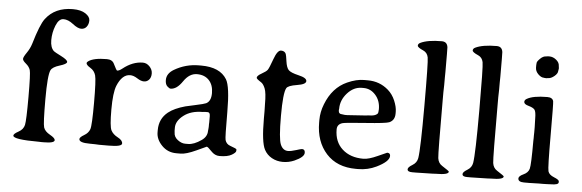

<svg xmlns="http://www.w3.org/2000/svg" viewBox="-48 -874 3153 1041"><g transform="rotate(5 1528.5 -354.0)"><path d="M215.8 13.2H202.6L189.9 12.7Q48.8 12.7 48.8 -8.8Q48.8 -18.6 75 -32.7Q101.1 -46.9 106.7 -71.8Q112.3 -96.7 112.3 -224.6Q112.3 -352.5 106.4 -370.6Q100.6 -388.7 82.8 -403.3Q64.9 -418 64.9 -427.7Q64.9 -437.5 82 -462.2Q99.1 -486.8 107.4 -513.7Q138.7 -620.1 163.1 -652.3Q213.9 -719.7 311 -719.7Q355 -719.7 379.9 -703.1Q404.8 -686.5 404.8 -666.3Q404.8 -646 394 -631.8Q383.3 -617.7 364.5 -617.7Q345.7 -617.7 318.1 -639.4Q290.5 -661.1 265.1 -661.1Q239.7 -661.1 224.1 -622.3Q208.5 -583.5 208.5 -542.5Q208.5 -501.5 228.5 -483.4Q232.4 -479.5 268.6 -461.2Q304.7 -442.9 304.7 -431.6Q304.7 -420.4 265.9 -408.7Q227.1 -397 218.3 -378.9Q204.6 -351.1 204.6 -219.5Q204.6 -87.9 211.4 -66.9Q218.3 -45.9 246.3 -30.3Q274.4 -14.6 274.4 -3.4Q274.4 13.2 215.8 13.2Z M567.9 0.5H516.1L495.6 -0.5L465.3 -1Q407.2 -1 407.2 -21Q407.2 -31.2 430.7 -44.7Q454.1 -58.1 461.7 -79.6Q469.2 -101.1 469.2 -224.4Q469.2 -347.7 461.9 -372.8Q454.6 -397.9 432.4 -411.1Q410.2 -424.3 410.2 -435.1Q410.2 -439.5 417.5 -444.8Q445.8 -465.8 518.1 -465.8Q547.4 -465.8 557.6 -444.3Q574.7 -408.7 578.6 -408.7Q589.4 -408.7 606 -421.9Q658.7 -463.9 714.4 -463.9Q734.9 -463.9 751 -447Q767.1 -430.2 767.1 -408.9Q767.1 -387.7 755.9 -375.2Q744.6 -362.8 728.3 -362.8Q711.9 -362.8 690.9 -376.5Q669.9 -390.1 651.4 -390.1Q607.9 -390.1 581.5 -326.2Q565.9 -287.1 565.9 -195.3Q565.9 -103.5 576.7 -82.8Q587.4 -62 613.8 -48.3Q640.1 -34.7 640.1 -17.1Q640.1 0.5 567.9 0.5Z M1060.1 -225.6Q996.6 -225.6 957 -194.8Q917.5 -164.1 917.5 -127.9V-111.3Q918.5 -105.5 918.5 -101.6Q918.5 -78.1 939.2 -62Q960 -45.9 980.5 -45.9H996.1Q1028.3 -45.9 1068.8 -74.2Q1098.1 -94.7 1098.1 -126Q1099.1 -131.8 1099.1 -134.8L1100.1 -147.5V-162.6L1100.6 -171.9V-205.6Q1100.6 -227.1 1087.9 -227.1H1075.7Q1066.9 -225.6 1060.1 -225.6ZM1018.6 -475.6H1030.8Q1132.8 -475.6 1170.4 -413.6Q1193.4 -375.5 1193.4 -236.8Q1193.4 -98.1 1197.3 -85Q1203.6 -63 1225.1 -55.7Q1260.3 -43.5 1260.3 -39.1V-31.7Q1260.3 -22 1237.8 -8.8Q1215.3 4.4 1171.4 4.4Q1146 4.4 1125.5 -17.8Q1105 -40 1098.6 -40Q1098.1 -40 1044.4 -15.1Q990.7 9.8 960 9.8H937Q890.1 9.8 858.2 -23.2Q826.2 -56.2 826.2 -94.7V-106.9Q826.2 -168.5 872.6 -205.6Q904.3 -231 963.9 -247.6Q970.7 -249.5 1017.6 -259.5Q1064.5 -269.5 1074.7 -274.4Q1101.6 -287.6 1101.6 -331.8Q1101.6 -376 1077.6 -401.6Q1053.7 -427.2 1012.2 -427.2Q970.7 -427.2 939.9 -381.8Q909.2 -336.4 876 -336.4Q868.7 -336.4 857.4 -347.2Q846.2 -357.9 846.2 -380.9Q846.2 -416.5 884.3 -439Q946.3 -475.6 1018.6 -475.6Z M1335.9 -436Q1335.9 -447.3 1360.6 -460.9Q1385.3 -474.6 1392.3 -484.6Q1399.4 -494.6 1417.2 -544.4Q1435.1 -594.2 1454.8 -594.2Q1474.6 -594.2 1481.4 -578.6Q1484.4 -571.3 1488.8 -538.8Q1493.2 -506.3 1504.9 -492.9Q1516.6 -479.5 1561 -469.2Q1605.5 -459 1605.5 -441.2Q1605.5 -423.3 1557.1 -415.8Q1508.8 -408.2 1500.5 -393.6Q1484.9 -366.7 1484.9 -241.9Q1484.9 -117.2 1498.3 -86.2Q1511.7 -55.2 1539.6 -55.2Q1555.2 -55.2 1582.3 -63.7Q1609.4 -72.3 1614.7 -72.3Q1630.9 -72.3 1630.9 -53.2Q1630.9 -29.8 1579.1 -6.8Q1549.3 6.3 1516.4 6.3Q1483.4 6.3 1456.3 -8.8Q1429.2 -23.9 1415 -50.8Q1394 -90.3 1394 -218.3V-258.8L1393.1 -297.9Q1393.1 -359.9 1383.5 -382.8Q1374 -405.8 1361.8 -413.6Q1335.9 -429.7 1335.9 -436Z M1829.6 -276.9H1842.3L1935.5 -283.2Q1952.6 -285.6 1960.4 -285.6Q1992.7 -285.6 2005.4 -298.3Q2010.7 -303.7 2010.7 -323.7Q2010.7 -370.1 1983.6 -400.6Q1956.5 -431.2 1918.5 -431.2H1908.7Q1864.7 -431.2 1830.3 -393.1Q1795.9 -355 1795.9 -307.1L1794.9 -300.8V-297.9Q1794.9 -278.8 1815.4 -278.8Q1825.2 -276.9 1829.6 -276.9ZM1792 -194.8Q1792 -127 1835.4 -87.9Q1878.9 -48.8 1949.7 -48.8Q1979 -48.8 2026.9 -70.8Q2074.7 -92.8 2076.2 -92.8Q2093.3 -92.8 2093.3 -76.7Q2093.3 -46.4 2025.4 -13.2Q1979 9.3 1926.3 9.3H1915Q1811.5 9.3 1752.9 -55.4Q1694.3 -120.1 1694.3 -224.1V-235.4Q1694.3 -236.3 1694.3 -237.8Q1694.3 -280.8 1711.4 -324.2Q1747.6 -417.5 1826.2 -452.6Q1875.5 -474.6 1916.5 -474.6H1938Q2002 -474.6 2049.3 -433.6Q2074.7 -411.6 2088.9 -377.9Q2103 -344.2 2103 -318.4V-308.1Q2103 -271 2072.8 -258.3Q2055.2 -251 1945.1 -243.2Q1835 -235.4 1821.3 -231.4Q1792 -223.1 1792 -194.8Z M2222.7 -662.1Q2190.9 -675.8 2190.9 -685.8Q2190.9 -695.8 2203.1 -701.7Q2242.7 -720.7 2318.8 -720.7Q2347.7 -720.7 2351.6 -690.9Q2352.5 -684.1 2352.5 -556.2L2352.1 -525.9V-485.4L2351.1 -445.3V-404.8Q2351.1 -114.7 2354.7 -87.6Q2358.4 -60.5 2379.4 -47.4Q2418 -22.9 2418 -19.5Q2418 -2 2349.6 -2L2330.1 -1L2240.7 1H2220.2Q2194.3 1 2194.3 -13.2Q2194.3 -24.4 2218.3 -38.6Q2242.2 -52.7 2246.6 -78.6Q2254.9 -128.4 2254.9 -365Q2254.9 -601.6 2249.8 -627Q2244.6 -652.3 2222.7 -662.1Z M2521.5 -662.1Q2489.7 -675.8 2489.7 -685.8Q2489.7 -695.8 2502 -701.7Q2541.5 -720.7 2617.7 -720.7Q2646.5 -720.7 2650.4 -690.9Q2651.4 -684.1 2651.4 -556.2L2650.9 -525.9V-485.4L2649.9 -445.3V-404.8Q2649.9 -114.7 2653.6 -87.6Q2657.2 -60.5 2678.2 -47.4Q2716.8 -22.9 2716.8 -19.5Q2716.8 -2 2648.4 -2L2628.9 -1L2539.6 1H2519Q2493.2 1 2493.2 -13.2Q2493.2 -24.4 2517.1 -38.6Q2541 -52.7 2545.4 -78.6Q2553.7 -128.4 2553.7 -365Q2553.7 -601.6 2548.6 -627Q2543.5 -652.3 2521.5 -662.1Z M2839.8 -623V-636.7Q2840.8 -640.6 2840.8 -648.2Q2840.8 -655.8 2856.9 -671.9Q2873 -688 2889.6 -688L2899.4 -689.5H2907.2Q2927.2 -689.5 2944.6 -675Q2961.9 -660.6 2961.9 -643.1L2963.4 -631.3V-627L2961.4 -615.7Q2961.4 -601.1 2943.6 -586.4Q2925.8 -571.8 2911.1 -571.8L2899.4 -570.3H2897.5L2895.5 -570.8H2891.6Q2887.7 -571.8 2885.7 -571.8Q2871.6 -571.8 2855.7 -587.6Q2839.8 -603.5 2839.8 -623ZM2829.1 3.4Q2796.9 3.4 2796.9 -16.1Q2796.9 -28.8 2822.3 -40.3Q2847.7 -51.8 2853.8 -73.5Q2859.9 -95.2 2859.9 -225.6L2860.4 -240.7V-255.9L2860.8 -271V-301.3L2859.4 -346.2Q2859.4 -385.3 2850.8 -395.5Q2842.3 -405.8 2817.4 -412.6Q2792.5 -419.4 2792.5 -432.1Q2792.5 -442.4 2803.2 -448.7Q2837.4 -469.2 2915 -469.2Q2943.4 -469.2 2948.2 -449.2Q2950.7 -439 2950.7 -263.2Q2950.7 -87.4 2956.1 -68.6Q2961.4 -49.8 2989 -38.8Q3016.6 -27.8 3016.6 -19V-13.7Q3016.6 0.5 2974.1 0.5Q2959.5 1.5 2952.6 1.5L2930.7 2H2909.2L2858.4 3.4Z"/></g></svg>

Font: Averia Serif Libre Light
Style: Regular
Weight: 300
Version: Version 1.002